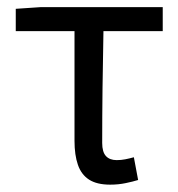

<svg xmlns="http://www.w3.org/2000/svg" viewBox="-20 -506 498 536"><path d="M287.7 9.5Q250.5 9.5 228.7 -4.5Q206.9 -18.6 197.5 -45.9Q188 -73.2 188 -112.8V-419.1H24V-481.4L93.7 -486.1H434.3V-419.1H268.8Q267.1 -337.4 266.2 -258.5Q265.3 -179.6 265.3 -106.8Q265.3 -81.8 275.7 -70.4Q286.1 -59 305.9 -59Q318 -59 329.7 -61.3Q341.4 -63.6 353.7 -67L365.6 -3.5Q351.3 1 330.8 5.2Q310.4 9.5 287.7 9.5Z"/></svg>

Font: SourceSans3VF
Style: Regular
Weight: 200
Designer: Paul D. Hunt
Foundry: Adobe
Version: Version 3.052;hotconv 1.1.0;makeotfexe 2.6.0